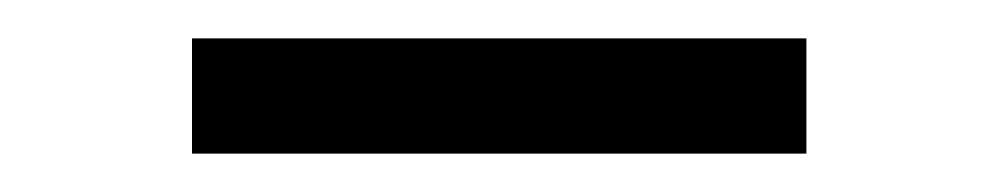

<svg xmlns="http://www.w3.org/2000/svg" viewBox="-20 -340 520 100"><path d="M80 -320H400V-260H80Z"/></svg>

Font: Raigarh
Style: Bold
Weight: 700
Designer: jaikishan Patel
Foundry: MagicType
Version: Version 1.000